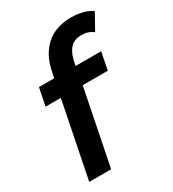

<svg xmlns="http://www.w3.org/2000/svg" viewBox="-182 -849 854 949"><g transform="rotate(-30 245.5 -374.5)"><path d="M45 0 131 -430H44L64 -530H151L159 -568Q176 -652 230 -700.5Q284 -749 374 -749Q408 -749 439 -741Q470 -733 491 -717L440 -626Q413 -648 374 -648Q335 -648 312.5 -626Q290 -604 279 -559L273 -530H419L399 -430H256L170 0Z"/></g></svg>

Font: Montserrat Thin SemiBold
Style: Italic
Weight: 600
Italic angle: -11.3°
Version: Version 9.000